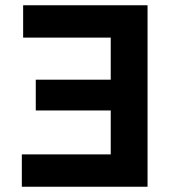

<svg xmlns="http://www.w3.org/2000/svg" viewBox="-20 -710 670 730"><path d="M541 0H63V-123H401V-290H116V-407H401V-567H68V-690H541Z"/></svg>

Font: Radio Canada SemiBold
Style: Regular
Weight: 600
Designer: Charles Daoud, Etienne Aubert Bonn, Alexandre Saumier Demers, Jacques Le Bailly
Foundry: Radio-Canada
Version: Version 2.104; ttfautohint (v1.8.4.7-5d5b);gftools[0.9.28.de